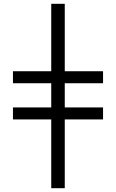

<svg xmlns="http://www.w3.org/2000/svg" viewBox="-20 -803 609 1008"><path d="M249 185V-176H48V-239H249V-366H48V-429H249V-783H320V-429H521V-366H320V-239H521V-176H320V185Z"/></svg>

Font: Ubuntu Sans
Style: Regular
Weight: 400
Designer: Dalton Maag Ltd
Foundry: Dalton Maag Ltd
Version: Version 1.006; ttfautohint (v1.8.4.7-5d5b)